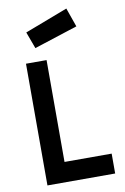

<svg xmlns="http://www.w3.org/2000/svg" viewBox="-103 -1016 699 1075"><g transform="rotate(-10 247.0 -478.5)"><path d="M462 0V-113H194V-692H77V0ZM109 -864 144 -769 391 -849 353 -957Z"/></g></svg>

Font: TitilliumText22L
Style: 800 wt
Weight: 800
Designer: Campivisivi
Foundry: Campivisivi
Version: 1.000